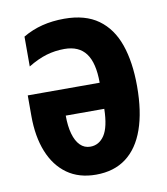

<svg xmlns="http://www.w3.org/2000/svg" viewBox="-69 -615 595 683"><g transform="rotate(-10 228.5 -273.0)"><path d="M208 -556.2Q283.7 -556.2 330.8 -522.2Q377.9 -488.3 399.9 -425.3Q421.9 -362.3 421.9 -274.9Q421.9 -183.6 399.4 -119.9Q377 -56.2 333 -23.2Q289.1 9.8 224.1 9.8Q162.6 9.8 120.1 -20.5Q77.6 -50.8 55.4 -106Q33.2 -161.1 33.2 -235.8V-310.1H293Q293 -381.8 267.6 -416Q242.2 -450.2 189.9 -450.2Q155.8 -450.2 124.5 -440.9Q93.3 -431.6 58.1 -410.2V-518.1Q91.3 -537.6 128.2 -546.9Q165 -556.2 208 -556.2ZM293 -215.8H153.8Q153.8 -177.7 161.6 -149.9Q169.4 -122.1 184.6 -106.9Q199.7 -91.8 221.2 -91.8Q252.9 -91.8 272.2 -120.8Q291.5 -149.9 293 -215.8Z"/></g></svg>

Font: Open Sans Condensed
Style: Regular
Weight: 400
Width: 3
Designer: Monotype Design Team
Foundry: Monotype Imaging Inc.
Version: Version 3.000